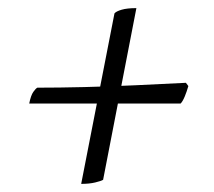

<svg xmlns="http://www.w3.org/2000/svg" viewBox="-20 -510 528 473"><path d="M180 -57 262 -477Q266 -482 279.5 -486Q293 -490 316 -490L234 -67Q229 -64 214.5 -60.5Q200 -57 180 -57ZM52 -255Q56 -275 62 -283.5Q68 -292 72 -294Q125 -294 187.5 -295.5Q250 -297 314.5 -300Q379 -303 438 -306L444 -298Q440 -284 435 -272Q430 -260 425 -255Z"/></svg>

Font: Texturina 12pt Thin
Style: Italic
Weight: 250
Italic angle: -11°
Designer: Guillermo Torres Carreño
Foundry: Omnibus-Type
Version: Version 1.002